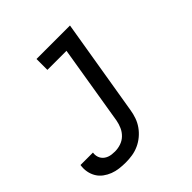

<svg xmlns="http://www.w3.org/2000/svg" viewBox="-251 -681 1046 1046"><g transform="rotate(-45 272.0 -158.5)"><path d="M131 213Q106 213 81.5 210Q57 207 35 198.5Q13 190 -6 176Q-25 162 -37 142Q-49 122 -53.5 98Q-58 74 -54 49Q-54 49 -54 48.5Q-54 48 -53 48H42Q42 48 42 48Q42 48 42 48Q40 60 42 72Q44 84 50 94Q56 104 65 111Q74 118 84.5 122Q95 126 107 127.5Q119 129 131 129Q154 129 176.5 121.5Q199 114 216 97.5Q233 81 242.5 59.5Q252 38 256 16L332 -446H185V-530H443L350 30Q346 55 337.5 79.5Q329 104 313.5 126Q298 148 277 165.5Q256 183 231.5 194Q207 205 181.5 209Q156 213 131 213Z"/></g></svg>

Font: Iosevka Curly MdExObl
Style: Regular
Weight: 500
Width: 7
Italic angle: -9°
Monospace: yes
Designer: Belleve Invis
Foundry: Belleve Invis
Version: Version 11.1.0; ttfautohint (v1.8.3)